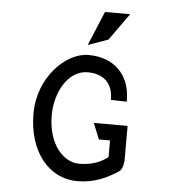

<svg xmlns="http://www.w3.org/2000/svg" viewBox="-56 -850 802 911"><g transform="rotate(5 345.5 -394.5)"><path d="M435 -671 527 -800H407L339 -637ZM400 -271 431 -195H484V-116C451 -89 405 -72 347 -72C274 -72 198 -150 198 -290C198 -401 258 -508 351 -508C422 -508 471 -469 471 -392V-387L547 -385V-390C547 -511 472 -590 347 -590C240 -590 111 -464 111 -290C111 -113 207 11 347 11C423 11 484 -16 540 -53C559 -65 561 -106 561 -106V-107V-271Z"/></g></svg>

Font: Charger Monospace
Style: Regular
Weight: 400
Designer: Jasper
Foundry: Cannot Into Space Fonts
Version: Version 0.980